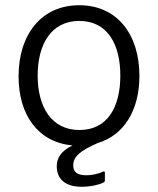

<svg xmlns="http://www.w3.org/2000/svg" viewBox="-20 -547 604 734"><path d="M353 0C455 -30 513 -127 513 -257C513 -414 429 -527 283 -527C138 -527 51 -415 51 -255C51 -107 126 -3 257 9C212 31 197 58 197 89C197 136 228 167 292 167C327 167 360 159 375 151C380 149 381 146 381 141V115C381 108 379 106 372 110C361 115 338 123 310 123C274 123 260 110 260 85C260 51 288 29 353 0ZM124 -258C124 -378 176 -467 283 -467C390 -467 440 -379 440 -258C440 -138 391 -50 284 -50C176 -50 124 -139 124 -258Z"/></svg>

Font: United Sans Light
Style: Regular
Weight: 300
Designer: Pablo Impallari, Rodrigo Fuenzalida (Modified by Dan O. Williams)
Version: Version 1.000;PS 001.000;hotconv 1.0.88;makeotf.lib2.5.64775